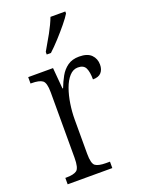

<svg xmlns="http://www.w3.org/2000/svg" viewBox="-145 -834 670 901"><g transform="rotate(-20 190.0 -383.0)"><path d="M32 0V-32H37Q74 -32 89.5 -43.5Q105 -55 105 -106V-433Q105 -481 89 -492.5Q73 -504 35 -504H30V-536H154L163 -431H166Q177 -460 191.5 -486Q206 -512 229 -528.5Q252 -545 287 -545Q328 -545 347.5 -525.5Q367 -506 367 -476Q367 -452 354 -437Q341 -422 312 -422Q312 -459 302.5 -479Q293 -499 264 -499Q240 -499 221.5 -478.5Q203 -458 191 -424.5Q179 -391 173 -351.5Q167 -312 167 -275V-103Q167 -54 182.5 -43Q198 -32 235 -32H255V0ZM148 -619Q170 -656 191 -694Q212 -732 225 -766H299V-756Q289 -739 266.5 -711.5Q244 -684 218 -655.5Q192 -627 169 -606H148Z"/></g></svg>

Font: Noto Serif Condensed Light
Style: Regular
Weight: 300
Width: 3
Designer: Monotype Design Team
Foundry: Monotype Imaging Inc.
Version: Version 2.013